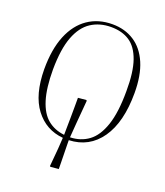

<svg xmlns="http://www.w3.org/2000/svg" viewBox="-168 -857 1011 1176"><g transform="rotate(20 337.5 -269.5)"><path d="M301 206 297 202Q304 128 307.5 84Q311 40 312 13Q199 3 130.5 -87.5Q62 -178 61 -344Q61 -474 97.5 -563Q134 -652 201.5 -698.5Q269 -745 361 -745Q442 -745 503 -705.5Q564 -666 597.5 -588Q631 -510 631 -395Q631 -204 556.5 -97.5Q482 9 351 14Q351 27 351.5 51.5Q352 76 352.5 105Q353 134 353.5 160Q354 186 354 201ZM352 -5Q421 -7 472 -44.5Q523 -82 551.5 -166Q580 -250 580 -388Q581 -513 555 -587Q529 -661 480 -693.5Q431 -726 359 -726Q285 -726 229.5 -690Q174 -654 143.5 -574Q113 -494 112 -361Q112 -240 135.5 -164Q159 -88 204 -51Q249 -14 313 -7Q313 -18 313.5 -49Q314 -80 314.5 -119Q315 -158 315 -194Q315 -230 315 -249L368 -254L372 -250Q365 -168 359.5 -103Q354 -38 352 -5Z"/></g></svg>

Font: Literata 72pt ExtraLight
Style: Italic
Weight: 200
Italic angle: -2°
Designer: Latin by Veronika Burian and Jose Scaglione. Greek by Irene Vlachou. Cyrillic by Vera Evstafieva
Foundry: TypeTogether
Version: Version 3.002